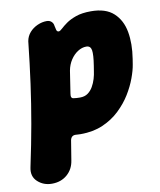

<svg xmlns="http://www.w3.org/2000/svg" viewBox="-122 -588 728 876"><g transform="rotate(-10 242.5 -150.0)"><path d="M359 -522Q427 -522 463.5 -488.5Q500 -455 510 -399.5Q520 -344 509 -275L505 -250Q501 -224 488 -188.5Q475 -153 453 -117Q431 -81 397.5 -49Q364 -17 319 2.5Q274 22 216 22Q210 22 204 21.5Q198 21 195 21Q173 19 168 41L153 133Q147 173 118.5 197.5Q90 222 48 222Q9 222 -18 197Q-45 172 -36 131Q-14 28 2 -62.5Q18 -153 30.5 -244Q43 -335 54 -437Q58 -460 73 -477Q88 -494 109.5 -503.5Q131 -513 152 -513Q166 -513 174.5 -505Q183 -497 184 -485Q186 -474 188.5 -465.5Q191 -457 199 -457Q205 -457 215.5 -467Q226 -477 243.5 -489.5Q261 -502 289 -512Q317 -522 359 -522ZM310 -367Q290 -367 270.5 -354.5Q251 -342 237 -320.5Q223 -299 218 -272L202 -168Q198 -146 213 -145Q219 -144 226.5 -143.5Q234 -143 242 -143Q264 -143 278.5 -153.5Q293 -164 302.5 -180.5Q312 -197 317.5 -215.5Q323 -234 325 -250L329 -275Q337 -325 333.5 -346Q330 -367 310 -367Z"/></g></svg>

Font: Winky Sans ExtraBold
Style: Italic
Weight: 800
Italic angle: -8.97852°
Designer: Simon Atzbach
Foundry: typofactur
Version: Version 1.205